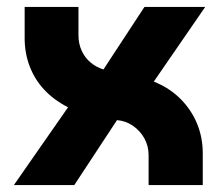

<svg xmlns="http://www.w3.org/2000/svg" viewBox="-20 -533 645 553"><path d="M20 0 176 -224Q135 -245 107.5 -274.5Q80 -304 65.5 -342Q51 -380 51 -423V-513H206V-431Q206 -407 215.5 -386.5Q225 -366 241.5 -352.5Q258 -339 278 -333L396 -513H571L423 -298Q468 -280 499.5 -248.5Q531 -217 547.5 -177Q564 -137 564 -91V0H408V-86Q408 -113 395.5 -135Q383 -157 362.5 -171Q342 -185 317 -187L194 0Z"/></svg>

Font: MuseoModerno SemiBold
Style: Bold
Weight: 700
Version: Version 1.001